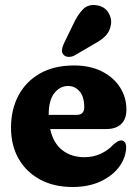

<svg xmlns="http://www.w3.org/2000/svg" viewBox="-20 -735 548 767"><path d="M485 -297Q485 -259.5 464 -239.5Q443 -219.5 404.5 -219.5H180.5Q192.5 -163.5 228.8 -135.2Q265 -107 317.5 -107Q352.5 -107 382.2 -120.8Q412 -134.5 432.5 -157Q452 -174.5 464 -174Q472 -174 478 -167.5Q484 -161 484 -146.5Q483 -105.5 456.5 -69.2Q430 -33 382.2 -10.5Q334.5 12 269.5 12Q195 12 139.8 -18Q84.5 -48 54.2 -101.2Q24 -154.5 24 -225Q24 -296.5 53.2 -352.5Q82.5 -408.5 138.8 -441Q195 -473.5 276 -473.5Q340 -473.5 387 -449.8Q434 -426 459.5 -386Q485 -346 485 -297ZM252.5 -391.5Q219.5 -391.5 197 -363Q174.5 -334.5 174.5 -276.5V-276H285.5Q316.5 -276 316.5 -306.5Q316.5 -349 297.8 -370.2Q279 -391.5 252.5 -391.5ZM272 -637Q289.5 -675.5 311.5 -697.8Q333.5 -720 368.5 -713.5Q398 -708.5 412.8 -685Q427.5 -661.5 423 -635.5Q418.5 -609.5 402 -592.2Q385.5 -575 352 -557L277 -513Q266 -507.5 253.8 -507.8Q241.5 -508 234 -516Q226 -525 227.5 -536Q229 -547 234.5 -559.5Z"/></svg>

Font: Fraunces 72pt S100
Style: Bold
Weight: 700
Version: Version 1.000; ttfautohint (v1.8.3)